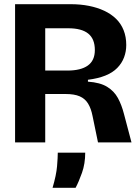

<svg xmlns="http://www.w3.org/2000/svg" viewBox="-20 -680 668 917"><path d="M52 0V-660H317Q364 -660 404.5 -652Q445 -644 478 -628.5Q511 -613 534.5 -590Q558 -567 570.5 -535.5Q583 -504 583 -465Q583 -434 572.5 -406Q562 -378 540 -355.5Q518 -333 483 -319Q448 -305 400 -299V-290Q458 -286 491.5 -265.5Q525 -245 543 -212Q561 -179 572 -136L608 0H448L422 -126Q415 -162 400.5 -185.5Q386 -209 360.5 -220Q335 -231 294 -231H196V0ZM196 -343H302Q366 -343 399.5 -367Q433 -391 433 -441Q433 -494 401.5 -519.5Q370 -545 306 -545H196ZM231 217Q249 156 252.5 114Q256 72 256 49H387Q387 102 371.5 145.5Q356 189 341 217Z"/></svg>

Font: Bricolage Grotesque 72pt
Style: Bold
Weight: 700
Designer: Mathieu Triay
Foundry: Atelier Triay
Version: Version 1.001;gftools[0.9.33.dev8+g029e19f]